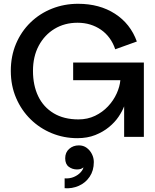

<svg xmlns="http://www.w3.org/2000/svg" viewBox="-20 -722 816 1013"><path d="M321 271V219Q348 221 370 211.5Q392 202 405.5 187Q419 172 420 161Q409 172 386 172Q362 172 343 158Q324 144 324 113Q324 82 345 63.5Q366 45 396 45Q420 45 437.5 58Q455 71 465 91Q475 111 475 133Q475 178 453 210.5Q431 243 395.5 258.5Q360 274 321 271ZM588 -462Q577 -495 558 -521Q539 -547 513 -565Q487 -583 456 -592.5Q425 -602 389 -602Q321 -602 268 -570Q215 -538 184.5 -481Q154 -424 154 -348Q154 -272 181.5 -214.5Q209 -157 263 -124.5Q317 -92 394 -92Q442 -92 481.5 -111Q521 -130 550 -161Q579 -192 595.5 -228.5Q612 -265 615 -299H366V-392H739V0H635V-193L645 -203Q645 -187 635 -161Q625 -135 605.5 -106Q586 -77 555 -51.5Q524 -26 482.5 -9.5Q441 7 388 7Q317 7 253.5 -19Q190 -45 141.5 -92.5Q93 -140 65 -205Q37 -270 37 -348Q37 -426 64.5 -491Q92 -556 141 -603.5Q190 -651 254.5 -676.5Q319 -702 392 -702Q505 -702 586.5 -649.5Q668 -597 702 -503Z"/></svg>

Font: Parkinsans Medium
Style: Regular
Weight: 500
Designer: Red Stone, Indian Type Foundry
Foundry: Indian Type Foundry
Version: Version 1.000